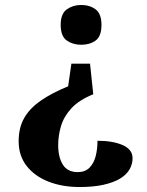

<svg xmlns="http://www.w3.org/2000/svg" viewBox="-20 -560 590 772"><path d="M355 -181Q298 -158 267.5 -125Q237 -92 225.5 -53.8Q214 -15.7 214 24Q214 72 232.7 102Q251.4 132 292.4 132Q322 132 339.5 114.6Q357 97.1 364.5 68.6Q372 40 372 6Q434 6 473.5 23.5Q513 41 513 76Q513 100.4 500.5 121.7Q488 143 462 158.5Q436 174 395.7 183Q355.3 192 300 192Q230 192 174.5 170.1Q119.1 148.3 87 107.1Q55 65.9 55 8Q55 -46 77 -85Q99 -124 143.5 -155Q188 -186 254 -213L267 -304H342ZM306 -540Q341 -540 364.5 -522.3Q388 -504.7 388 -459.9Q388 -414 364.5 -397Q341 -380 306.3 -380Q273 -380 248.5 -397.1Q224 -414.2 224 -460.2Q224 -505 248.7 -522.5Q273.5 -540 306 -540Z"/></svg>

Font: Noto Serif Thai
Style: Regular
Weight: 400
Designer: Monotype Design Team
Foundry: Monotype Imaging Inc.
Version: Version 2.001